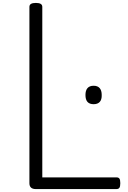

<svg xmlns="http://www.w3.org/2000/svg" viewBox="-20 -1292 875 1312"><path d="M225 0Q181 0 181 -40V-1245Q181 -1259 192 -1265.5Q203 -1272 225 -1272Q247 -1272 258 -1265.5Q269 -1259 269 -1245V-80H775Q790 -80 796 -71.5Q802 -63 802 -40Q802 -18 796 -9Q790 0 775 0ZM620 -580Q592 -580 578 -595.5Q564 -611 564 -643Q564 -674 578 -690Q592 -706 620 -706Q647 -706 661 -690Q675 -674 675 -643Q676 -611 661.5 -595.5Q647 -580 620 -580Z"/></svg>

Font: Playwrite VN
Style: Regular
Weight: 400
Designer: Veronika Burian, José Scaglione
Foundry: TypeTogether
Version: Version 1.002